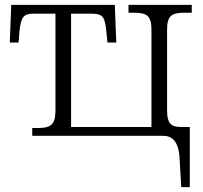

<svg xmlns="http://www.w3.org/2000/svg" viewBox="-20 -556 831 786"><path d="M715 90 722 210H757V-36H721C684 -37 664 -46 664 -104V-434C664 -497 686 -504 743 -504H765V-536H506V-504H521C577 -504 600 -497 600 -434V-36H271V-500H354C399 -500 408 -488 414 -439L420 -382H456L450 -536H26L20 -382H56L60 -431C66 -488 78 -500 119 -500H207V-103C207 -44 186 -32 135 -32H112V0H648C684 0 711 22 715 90Z"/></svg>

Font: Noto Serif Light
Style: Regular
Weight: 300
Designer: Monotype Design Team
Foundry: Monotype Imaging Inc.
Version: Version 2.013